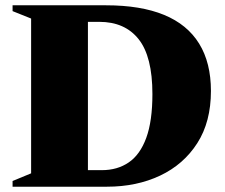

<svg xmlns="http://www.w3.org/2000/svg" viewBox="-20 -705 849 725"><path d="M555.5 -350Q555.5 -491.5 503.5 -557Q451.5 -622.5 355 -622.5H217L197 -685H380.5Q511.5 -685 599.5 -648.8Q687.5 -612.5 732 -540.2Q776.5 -468 776.5 -361.5Q776.5 -245 725 -164.5Q673.5 -84 584.8 -42Q496 0 384 0H197L217 -62.5H364.5Q423.5 -62.5 466.2 -91.8Q509 -121 532.2 -184.2Q555.5 -247.5 555.5 -350ZM27.5 0V-21.5L97.5 -50.5V-635L27.5 -663V-685H312V0Z"/></svg>

Font: Newsreader 36pt ExtraBold
Style: Regular
Weight: 800
Designer: Hugues Gentile
Foundry: Production Type
Version: Version 1.003